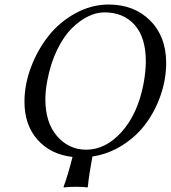

<svg xmlns="http://www.w3.org/2000/svg" viewBox="-20 -678 746 839"><path d="M436 -624Q401.9 -624 365.7 -606.7Q329.6 -589.4 294.4 -554.9Q259.3 -520.5 230.2 -461.4Q201.2 -402.3 187 -327.1Q178.2 -282.2 178.2 -244.1Q178.2 -142.1 229.5 -83Q280.8 -23.9 356.9 -23.9Q441.4 -23.9 511.2 -101.3Q581.1 -178.7 606.9 -310.1Q617.2 -365.7 617.2 -410.2Q617.2 -514.2 568.4 -569.1Q519.5 -624 436 -624ZM296.9 7.8Q201.7 -2.9 144.3 -67.1Q86.9 -131.3 86.9 -233.9Q86.9 -308.1 115.2 -383.8Q143.6 -459.5 191.4 -520.3Q239.3 -581.1 309.1 -619.6Q378.9 -658.2 455.1 -658.2Q565.9 -658.2 636 -588.4Q706.1 -518.6 706.1 -402.8Q706.1 -332.5 682.6 -263.7Q659.2 -194.8 617.9 -138.7Q576.7 -82.5 515.6 -43.7Q454.6 -4.9 383.8 5.9Q368.7 86.9 363.8 138.2L361.8 141.1Q345.2 138.2 311 138.2Q295.4 138.2 282.5 138.9Q269.5 139.6 264.2 140.6L258.8 141.1L257.8 138.2Q276.4 88.9 296.9 7.8Z"/></svg>

Font: Common Serif Medium
Style: Italic
Weight: 500
Italic angle: -12°
Designer: Philipp H. Poll, Khaled Hosny
Foundry: Stefan Peev, Context Ltd.
Version: Version 1.026